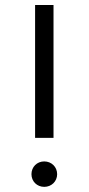

<svg xmlns="http://www.w3.org/2000/svg" viewBox="-20 -740 354 766"><path d="M120 -190H193.5V-720H120ZM156.5 5.5C185.5 5.5 208 -16.5 208 -45C208 -74 185.5 -96 156.5 -96C127.5 -96 105.5 -74 105.5 -45C105.5 -16.5 127.5 5.5 156.5 5.5Z"/></svg>

Font: Hauora
Style: Regular
Weight: 400
Designer: Mikhail Sharanda
Foundry: WCYS & Co.
Version: Version 1.010